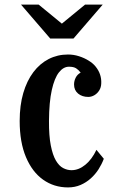

<svg xmlns="http://www.w3.org/2000/svg" viewBox="-20 -798 540 838"><path d="M199.2 -629.9 71.8 -777.8H148.9L250 -694.8L351.1 -777.8H428.2L300.8 -629.9ZM276.9 -560.1Q301.3 -560.1 324.5 -552.7Q347.7 -545.4 366.9 -533.4Q386.2 -521.5 397 -507.8Q410.6 -491.2 416.7 -472.7Q422.9 -454.1 421.9 -434.1Q421.4 -416.5 413.1 -403.3Q404.8 -390.1 392.1 -382.6Q379.4 -375 365.2 -375Q338.4 -375 320.8 -389.6Q303.2 -404.3 303.2 -429.2Q303.2 -444.8 310.5 -459.2Q317.9 -473.6 332 -481Q322.8 -493.2 312 -500Q301.3 -506.8 280.8 -506.8Q256.8 -506.8 237.3 -482.2Q217.8 -457.5 206.1 -405.3Q194.3 -353 193.8 -270Q193.4 -205.1 201.7 -163.1Q210 -121.1 223.9 -97.4Q237.8 -73.7 255.6 -64.5Q273.4 -55.2 292 -55.2Q323.7 -55.2 352.5 -78.9Q381.3 -102.5 400.9 -144L433.1 -105Q424.3 -81.5 410.2 -59.3Q396 -37.1 376.2 -19.3Q356.4 -1.5 331.5 9.3Q306.6 20 276.9 20Q215.8 20 168.2 -13.7Q120.6 -47.4 93.3 -112.3Q65.9 -177.2 65.9 -270Q65.9 -337.9 81.5 -391.6Q97.2 -445.3 125.5 -482.9Q153.8 -520.5 192.4 -540.3Q231 -560.1 276.9 -560.1Z"/></svg>

Font: BIZ UDMincho
Style: Bold
Weight: 700
Monospace: yes
Designer: TypeBank Co., Ltd.
Foundry: Morisawa Inc.
Version: Version 1.06